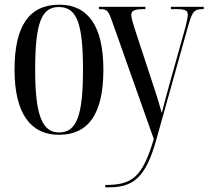

<svg xmlns="http://www.w3.org/2000/svg" viewBox="-20 -565 889 819"><path d="M231 10C356 10 421 -77 421 -268C421 -453 356 -545 233 -545C104 -545 42 -454 42 -268C42 -79 112 10 231 10ZM429 224V234H444C546 234 601 196 647 30L782 -452C800 -515 807 -526 844 -526H849V-536H709V-526H735C773 -526 781 -518 781 -503C781 -494 778 -476 769 -442L706 -217C692 -168 679 -117 670 -83C649 -158 649 -154 624 -231L556 -438C547 -466 540 -488 540 -501C540 -519 552 -526 594 -526H600V-536H402V-526H407C438 -526 442 -520 460 -469L636 28C587 193 543 224 429 224ZM232 0C160 0 130 -73 130 -268C130 -465 156 -535 231 -535C308 -535 334 -465 334 -268C334 -74 308 0 232 0Z"/></svg>

Font: Noto Serif Display ExtraCondensed
Style: Regular
Weight: 400
Width: 2
Designer: Monotype Design Team
Foundry: Monotype Imaging Inc.
Version: Version 2.009